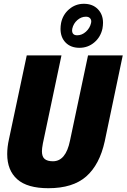

<svg xmlns="http://www.w3.org/2000/svg" viewBox="-20 -982 667 1012"><path d="M18 -170Q18 -207 27 -247L121 -690H304L206 -226Q201 -199 201 -185Q201 -156 215.5 -144Q230 -132 259 -132Q327 -132 349 -241L444 -690H627L532 -237Q505 -114 434.5 -52Q364 10 235 10Q124 10 71 -37Q18 -84 18 -170ZM299 -830Q299 -845 302 -861Q311 -905 344.5 -933.5Q378 -962 422 -962Q468 -962 495.5 -934Q523 -906 523 -862Q523 -848 520 -831Q510 -786 476.5 -758Q443 -730 399 -730Q353 -730 326 -757.5Q299 -785 299 -830ZM460 -861Q461 -864 461 -869Q461 -880 453.5 -887Q446 -894 433 -894Q408 -894 387.5 -876Q367 -858 361 -831Q360 -828 360 -822Q360 -796 387 -796Q412 -796 433 -815Q454 -834 460 -861Z"/></svg>

Font: Decalotype Black Italic
Style: Regular
Weight: 900
Italic angle: -12°
Designer: Alfredo Marco Pradil
Foundry: Alfredo Marco Pradil
Version: Version 1.0